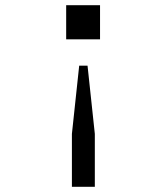

<svg xmlns="http://www.w3.org/2000/svg" viewBox="-20 -535 640 737"><path d="M364 -515V-384H234V-515ZM256 182V-21L284 -283H316L344 -21V182Z"/></svg>

Font: iA Writer Duo S
Style: Regular
Weight: 400
Designer: Mike Abbink, Paul van der Laan, Pieter van Rosmalen, Oliver Reichenstein
Foundry: Bold Monday and Information Architects Inc.
Version: Version 2.000